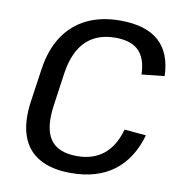

<svg xmlns="http://www.w3.org/2000/svg" viewBox="-80 -783 823 866"><g transform="rotate(10 331.0 -350.0)"><path d="M300 8Q213 8 156.5 -24Q100 -56 77.5 -119Q55 -182 67 -273L90 -432Q103 -521 143.5 -582.5Q184 -644 249.5 -676Q315 -708 402 -708Q520 -708 579.5 -654.5Q639 -601 642 -496L538 -485Q536 -558 501 -593Q466 -628 394 -628Q310 -628 259.5 -579Q209 -530 194 -430L172 -275Q158 -172 193 -122Q228 -72 315 -72Q388 -72 436 -110.5Q484 -149 506 -227L605 -218Q574 -108 497.5 -50Q421 8 300 8Z"/></g></svg>

Font: Pathway Extreme 8pt Thin 12pt Medium
Style: Italic
Weight: 500
Italic angle: -8°
Version: Version 1.001;gftools[0.9.26]